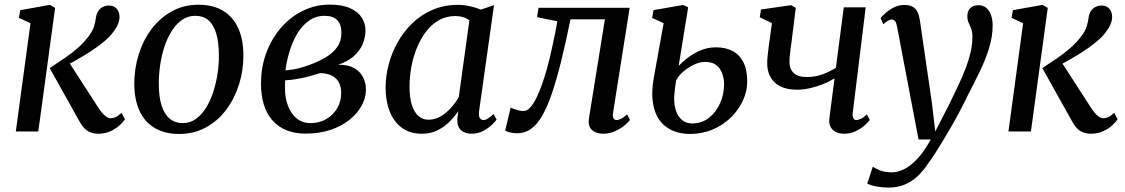

<svg xmlns="http://www.w3.org/2000/svg" viewBox="-20 -582 4979 850"><path d="M50 0 115 -479.5 63.5 -503 70 -537 201 -560.5 224 -547 149.5 0ZM415 10Q394 10 378 3Q362 -4 350.8 -17Q339.5 -30 330.5 -47L200 -280.5Q234 -303 265 -324Q296 -345 322.8 -368.2Q349.5 -391.5 370.5 -419Q389.5 -443 396 -464Q402.5 -485 404.5 -502Q407 -521.5 415.5 -533.8Q424 -546 436.2 -551.8Q448.5 -557.5 461.5 -557.5Q484 -557.5 496 -544Q508 -530.5 509 -510.5Q509.5 -493 502.5 -475.8Q495.5 -458.5 483 -442.5Q466 -418.5 437 -395Q408 -371.5 375.8 -351Q343.5 -330.5 314.5 -314.2Q285.5 -298 267 -288L276 -321L415.5 -105Q428.5 -84.5 443 -71.5Q457.5 -58.5 470 -58.5Q480 -58.5 491.8 -63.5Q503.5 -68.5 518 -82.5L533 -54.5Q525 -41 508.2 -26Q491.5 -11 468 -0.5Q444.5 10 415 10Z M858.5 -561Q923 -561 967.2 -534.5Q1011.5 -508 1034.5 -457.8Q1057.5 -407.5 1057.5 -336Q1057.5 -269 1037.8 -206.8Q1018 -144.5 980.8 -95.2Q943.5 -46 891 -17.5Q838.5 11 773.5 11Q710 11 665.5 -15Q621 -41 598 -90.5Q575 -140 574.5 -210.5Q574.5 -278.5 594.2 -341.5Q614 -404.5 651.2 -453.8Q688.5 -503 741 -532Q793.5 -561 858.5 -561ZM845 -512Q811.5 -512 785.5 -493.8Q759.5 -475.5 740 -444.5Q720.5 -413.5 707.8 -374.5Q695 -335.5 689 -293.5Q683 -251.5 683 -212.5Q683 -153 695.5 -114.2Q708 -75.5 731.8 -56.2Q755.5 -37 789 -37Q821.5 -37 847.2 -55.5Q873 -74 892.2 -105Q911.5 -136 924 -174.8Q936.5 -213.5 943 -255.2Q949.5 -297 949 -336Q949 -394 937.5 -433Q926 -472 903 -492Q880 -512 845 -512Z M1332.5 9.5Q1284 9.5 1247.2 -5.8Q1210.5 -21 1185.5 -49.8Q1160.5 -78.5 1148 -119.2Q1135.5 -160 1135.5 -210.5Q1135.5 -286.5 1159.8 -350.2Q1184 -414 1226 -461.5Q1268 -509 1322.8 -535.2Q1377.5 -561.5 1439 -561.5Q1496.5 -561.5 1531.2 -545.2Q1566 -529 1582 -503.2Q1598 -477.5 1598 -448Q1598 -415.5 1585 -385.5Q1572 -355.5 1545 -332.2Q1518 -309 1477 -295.5Q1520 -296 1547 -281Q1574 -266 1587 -240.8Q1600 -215.5 1600 -185.5Q1600 -149 1581.2 -114.5Q1562.5 -80 1527.5 -51.8Q1492.5 -23.5 1443 -7Q1393.5 9.5 1332.5 9.5ZM1355 -37Q1394 -37 1424.5 -54.8Q1455 -72.5 1472.8 -102.8Q1490.5 -133 1490.5 -170.5Q1490.5 -198 1480 -217.5Q1469.5 -237 1449 -247.2Q1428.5 -257.5 1398 -258.5Q1390.5 -257 1379 -253Q1367.5 -249 1353.5 -245.2Q1339.5 -241.5 1324 -238Q1307 -234.5 1286.5 -231Q1266 -227.5 1242.5 -226.5Q1242 -218 1241.8 -209.8Q1241.5 -201.5 1241.5 -192.5Q1241.5 -149 1254.8 -113.8Q1268 -78.5 1293.5 -57.8Q1319 -37 1355 -37ZM1243.5 -270.5Q1262.5 -272 1278.8 -274.8Q1295 -277.5 1311 -282Q1327 -286.5 1344.5 -292.5Q1387.5 -308 1420.5 -327.2Q1453.5 -346.5 1472.5 -373.2Q1491.5 -400 1491.5 -436.5Q1491.5 -474.5 1472.5 -493.2Q1453.5 -512 1417.5 -512Q1378 -512 1347.5 -490.2Q1317 -468.5 1295.8 -432.8Q1274.5 -397 1261.8 -354.5Q1249 -312 1243.5 -270.5Z M2101 -90.5Q2098 -67.5 2104.5 -59Q2111 -50.5 2120 -50.5Q2129 -50.5 2139.8 -57Q2150.5 -63.5 2165 -77L2178.5 -52.5Q2173.5 -45 2158.2 -30Q2143 -15 2119.5 -2.5Q2096 10 2067 10Q2038 10 2020.8 -5.8Q2003.5 -21.5 2004.5 -55.5L2009 -90Q1992.5 -66 1969.5 -42.8Q1946.5 -19.5 1916.2 -4.8Q1886 10 1848 10Q1794.5 10 1758.8 -16.5Q1723 -43 1705 -89.2Q1687 -135.5 1687 -194.5Q1687 -244 1700.5 -295.8Q1714 -347.5 1740.5 -394.8Q1767 -442 1805.8 -479.5Q1844.5 -517 1895.5 -538.8Q1946.5 -560.5 2008.5 -560.5Q2032.5 -560.5 2060 -554.5Q2087.5 -548.5 2108.5 -539.5L2167 -559ZM2058 -492Q2045.5 -501.5 2029.8 -506.2Q2014 -511 1996 -511Q1955.5 -511 1923 -492.5Q1890.5 -474 1866.2 -442.2Q1842 -410.5 1825.5 -370Q1809 -329.5 1801 -285.2Q1793 -241 1793 -198Q1793 -149.5 1803.5 -117Q1814 -84.5 1832.8 -68.2Q1851.5 -52 1876.5 -52Q1899 -52 1919.2 -61Q1939.5 -70 1956.5 -85Q1973.5 -100 1987.2 -117.2Q2001 -134.5 2011 -151.5Z M2694.5 -85.5Q2691 -65.5 2696.2 -58Q2701.5 -50.5 2708.5 -50.5Q2718 -50.5 2729.5 -56.2Q2741 -62 2756.5 -75.5L2769 -51Q2762.5 -41.5 2745 -27Q2727.5 -12.5 2703 -1.2Q2678.5 10 2651 10Q2619 10 2600.5 -6.8Q2582 -23.5 2587.5 -59L2658 -496.5H2505.5Q2484 -389.5 2463.5 -307.8Q2443 -226 2422.8 -167Q2402.5 -108 2381 -70.5Q2360 -33 2332 -12.5Q2304 8 2267.5 8Q2253.5 8 2236.5 3.8Q2219.5 -0.5 2216.5 -4L2240.5 -105.5Q2243.5 -104 2253.2 -100.2Q2263 -96.5 2275 -93.5Q2287 -90.5 2298 -90.5Q2313.5 -90.5 2327.5 -106.2Q2341.5 -122 2354.5 -148.2Q2367.5 -174.5 2379 -207Q2390.5 -239.5 2400 -273Q2412 -316.5 2421.5 -359Q2431 -401.5 2437.8 -435.8Q2444.5 -470 2447 -488L2357.5 -506L2364 -547.5H2767.5Z M3034.5 11Q2992 11 2957.5 -3.8Q2923 -18.5 2900.5 -49Q2878 -79.5 2870.5 -126.5Q2863 -173.5 2874.5 -238L2918 -479.5L2867 -502.5L2873 -537L3004 -560L3026.5 -549.5L2984.5 -290Q2997 -304.5 3021.8 -324Q3046.5 -343.5 3079.2 -358Q3112 -372.5 3149.5 -372.5Q3191.5 -372.5 3222.5 -356.5Q3253.5 -340.5 3270.8 -307.2Q3288 -274 3288 -221.5Q3288 -178.5 3269 -137Q3250 -95.5 3215.8 -62Q3181.5 -28.5 3135.2 -8.8Q3089 11 3034.5 11ZM3043.5 -35.5Q3088 -35.5 3119.8 -61.2Q3151.5 -87 3168.5 -126.5Q3185.5 -166 3185.5 -207Q3185.5 -250 3165.5 -279Q3145.5 -308 3100 -308Q3078.5 -308 3053.8 -296.5Q3029 -285 3007.2 -266.8Q2985.5 -248.5 2973.5 -227Q2970 -208 2967.8 -188.8Q2965.5 -169.5 2964.5 -151.5Q2964 -113.5 2974 -87.5Q2984 -61.5 3002 -48.5Q3020 -35.5 3043.5 -35.5Z M3503 -547.5 3484.5 -399Q3482.5 -383.5 3480.2 -367.2Q3478 -351 3476.5 -336Q3475 -321 3475 -308Q3475 -277 3493.5 -259Q3512 -241 3551.5 -241Q3588 -241 3620.2 -252.5Q3652.5 -264 3680.5 -282L3715.5 -549.5H3812.5L3755.5 -85.5Q3753 -67.5 3757.8 -59Q3762.5 -50.5 3770.5 -50.5Q3779.5 -50.5 3791.2 -56Q3803 -61.5 3817.5 -75.5L3830.5 -51Q3824 -41.5 3807.8 -27Q3791.5 -12.5 3768 -1.2Q3744.5 10 3717 10Q3695 10 3679.2 1.8Q3663.5 -6.5 3656.2 -22.2Q3649 -38 3652 -60L3674.5 -235Q3651 -220.5 3622.8 -209.2Q3594.5 -198 3565.5 -191.5Q3536.5 -185 3509 -185Q3444.5 -185 3410.5 -216.2Q3376.5 -247.5 3376.5 -302.5Q3376.5 -319 3378.8 -340Q3381 -361 3384 -382.2Q3387 -403.5 3389.5 -421.5L3397.5 -479.5L3343.5 -505.5L3349 -540L3482 -559Z M3951.5 -463Q3948 -482 3942.5 -488.8Q3937 -495.5 3928.5 -495.5Q3919.5 -495.5 3910.8 -490.2Q3902 -485 3890.5 -474.5L3878.5 -502Q3883.5 -509 3898.8 -523Q3914 -537 3936 -548.5Q3958 -560 3983 -560Q4007.5 -560 4021.5 -551.5Q4035.5 -543 4042.5 -527.8Q4049.5 -512.5 4052.5 -491.5Q4059 -446 4065.8 -399.8Q4072.5 -353.5 4079.2 -307.2Q4086 -261 4092.8 -214.8Q4099.5 -168.5 4106 -122.5L4120.5 0L4184.5 -124.5Q4205 -167 4223.2 -205.5Q4241.5 -244 4255.2 -280Q4269 -316 4277 -350.8Q4285 -385.5 4285 -420.5Q4285 -441 4279.5 -455Q4274 -469 4268.2 -481.5Q4262.5 -494 4262.5 -510.5Q4262.5 -534 4276 -546.5Q4289.5 -559 4311 -559Q4332 -559 4346 -547.5Q4360 -536 4367.2 -515.8Q4374.5 -495.5 4374.5 -469Q4374.5 -418.5 4358 -366.5Q4341.5 -314.5 4317 -264.2Q4292.5 -214 4268.5 -168Q4250 -129.5 4230.5 -92.5Q4211 -55.5 4191.5 -21.5Q4172 12.5 4153.8 42.5Q4135.5 72.5 4119.5 97.2Q4103.5 122 4090 140Q4069.5 172 4044 196.5Q4018.5 221 3986 234.8Q3953.5 248.5 3911.5 248.5Q3887.5 248.5 3860.2 243.5Q3833 238.5 3819.5 230.5L3844 156Q3853 163 3875 172Q3897 181 3928 181Q3955.5 181 3984.5 166Q4013.5 151 4043 119Q4072.5 87 4100.5 35.5H4046.5Z M4444.5 0 4509.5 -479.5 4458 -503 4464.5 -537 4595.5 -560.5 4618.5 -547 4544 0ZM4809.5 10Q4788.5 10 4772.5 3Q4756.5 -4 4745.2 -17Q4734 -30 4725 -47L4594.5 -280.5Q4628.5 -303 4659.5 -324Q4690.5 -345 4717.2 -368.2Q4744 -391.5 4765 -419Q4784 -443 4790.5 -464Q4797 -485 4799 -502Q4801.5 -521.5 4810 -533.8Q4818.5 -546 4830.8 -551.8Q4843 -557.5 4856 -557.5Q4878.5 -557.5 4890.5 -544Q4902.5 -530.5 4903.5 -510.5Q4904 -493 4897 -475.8Q4890 -458.5 4877.5 -442.5Q4860.5 -418.5 4831.5 -395Q4802.5 -371.5 4770.2 -351Q4738 -330.5 4709 -314.2Q4680 -298 4661.5 -288L4670.5 -321L4810 -105Q4823 -84.5 4837.5 -71.5Q4852 -58.5 4864.5 -58.5Q4874.5 -58.5 4886.2 -63.5Q4898 -68.5 4912.5 -82.5L4927.5 -54.5Q4919.5 -41 4902.8 -26Q4886 -11 4862.5 -0.5Q4839 10 4809.5 10Z"/></svg>

Font: Merriweather 36pt
Style: Italic
Weight: 400
Italic angle: -7.8°
Version: Version 2.101